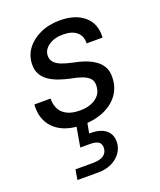

<svg xmlns="http://www.w3.org/2000/svg" viewBox="-142 -600 788 947"><g transform="rotate(-20 252.0 -126.0)"><path d="M217 12Q154 12 110 -9.5Q66 -31 44.5 -70.5Q23 -110 27 -164H112Q111 -136 122 -112Q133 -88 159.5 -73.5Q186 -59 229 -59Q265 -59 291 -70Q317 -81 331.5 -100.5Q346 -120 346 -148Q347 -171 334 -185Q321 -199 296.5 -208Q272 -217 238 -223Q210 -229 182 -238.5Q154 -248 131.5 -263Q109 -278 96 -300.5Q83 -323 84 -354Q85 -399 111 -434Q137 -469 182.5 -490Q228 -511 286 -511Q366 -511 413 -471.5Q460 -432 456 -359H372Q374 -397 349 -418.5Q324 -440 277 -440Q230 -440 200.5 -418.5Q171 -397 171 -366Q171 -346 183.5 -332Q196 -318 219.5 -309Q243 -300 276 -293Q309 -287 337 -277Q365 -267 387.5 -251.5Q410 -236 422.5 -213.5Q435 -191 434 -158Q433 -106 405 -68Q377 -30 328 -9Q279 12 217 12ZM99 259 108 206H200Q237 206 256 192.5Q275 179 276 154Q276 132 262 122.5Q248 113 217 113H167L188 -7H245L232 63Q267 62 292.5 71Q318 80 332 99Q346 118 346 148Q345 180 327 205Q309 230 278.5 244.5Q248 259 209 259Z"/></g></svg>

Font: DM Sans 20pt
Style: Italic
Weight: 400
Italic angle: -10°
Version: Version 4.004;gftools[0.9.30]